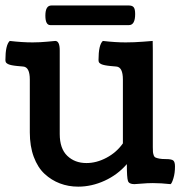

<svg xmlns="http://www.w3.org/2000/svg" viewBox="-21 -678 683 711"><path d="M456.5 -585H165.5Q147 -585 147 -620.1Q147 -657.7 169.4 -657.7H456.1Q468.8 -657.7 474.1 -651.1Q479.5 -644.5 479.5 -626Q479.5 -585 456.5 -585ZM544.9 -491.2V-133.3Q544.9 -120.6 545.4 -115.2Q545.9 -109.9 548.1 -103.3Q550.3 -96.7 555.4 -94.5Q560.5 -92.3 569.3 -90.6Q578.1 -88.9 592.8 -88.9Q614.7 -88.9 620.8 -83.5Q627 -78.1 627 -61.5Q627 -37.1 621.3 -18.3Q615.7 0.5 610.8 3.9Q575.2 0 544.9 0Q524.9 0 503.2 2Q481.4 3.9 476.6 3.9Q457 3.9 452.9 -7.8Q448.7 -19.5 448.7 -70.3Q414.6 -30.8 366.5 -8.8Q318.4 13.2 268.6 13.2Q232.4 13.2 200.9 1.2Q169.4 -10.7 144 -34.2Q118.7 -57.6 104 -97.2Q89.4 -136.7 89.4 -187.5V-383.3Q89.4 -429.7 64.9 -431.6Q61 -432.1 54 -432.6Q46.9 -433.1 42.7 -433.6Q38.6 -434.1 32.7 -434.8Q26.9 -435.5 23.4 -436.3Q20 -437 15.4 -438.2Q10.7 -439.5 8.3 -440.9Q5.9 -442.4 3.4 -444.3Q1 -446.3 0 -449Q-1 -451.7 -1 -455.1Q-1 -511.7 15.1 -526.4Q61 -521 99.6 -521Q126.5 -521 154.5 -523.7Q182.6 -526.4 183.6 -526.4Q200.2 -526.4 200.2 -491.2V-181.6Q200.2 -127.9 228 -101.1Q255.9 -74.2 299.3 -74.2Q336.4 -74.2 373.3 -93.8Q410.2 -113.3 434.1 -147V-383.3Q434.1 -429.7 409.7 -431.6Q405.8 -432.1 398.7 -432.6Q391.6 -433.1 387.5 -433.6Q383.3 -434.1 377.4 -434.8Q371.6 -435.5 368.2 -436.3Q364.7 -437 360.1 -438.2Q355.5 -439.5 353 -440.9Q350.6 -442.4 348.1 -444.3Q345.7 -446.3 344.7 -449Q343.8 -451.7 343.8 -455.1Q343.8 -512.2 359.9 -526.4Q405.8 -521 444.3 -521Q476.6 -521 510 -523.7Q543.5 -526.4 544.4 -526.4Q544.9 -526.4 544.9 -491.2Z"/></svg>

Font: Coustard
Style: Regular
Weight: 400
Foundry: vernon adams
Version: Version 1.000